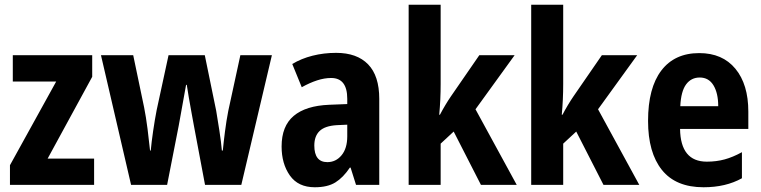

<svg xmlns="http://www.w3.org/2000/svg" viewBox="-20 -780 3212 810"><path d="M377 0H22V-83L217 -436H34V-547H369V-456L181 -111H377Z M798 -250Q794 -272 788 -304.5Q782 -337 776.5 -369Q771 -401 768 -422H765Q761 -399 755 -366.5Q749 -334 743.5 -302.5Q738 -271 734 -250L685 0H533L406 -547H542L588 -327Q596 -287 602.5 -236Q609 -185 613 -145H616Q619 -179 626 -227Q633 -275 641 -316L691 -547H844L892 -313Q898 -277 905.5 -229Q913 -181 916 -145H920Q923 -177 929 -224Q935 -271 943 -312L994 -547H1127L998 0H845Z M1398 -557Q1486 -557 1533 -508.5Q1580 -460 1580 -363V0H1482L1459 -73H1456Q1428 -31 1395 -10.5Q1362 10 1308 10Q1238 10 1203 -39.5Q1168 -89 1168 -162Q1168 -248 1219 -291Q1270 -334 1369 -338L1445 -341V-363Q1445 -451 1377 -451Q1349 -451 1318 -441Q1287 -431 1253 -412L1213 -510Q1251 -533 1298.5 -545Q1346 -557 1398 -557ZM1401 -252Q1351 -249 1328.5 -227.5Q1306 -206 1306 -166Q1306 -96 1361 -96Q1397 -96 1421 -125Q1445 -154 1445 -205V-254Z M1839 -426Q1839 -393 1837.5 -360.5Q1836 -328 1833 -296H1836Q1847 -317 1859 -337Q1871 -357 1882 -373L2002 -547H2151L1986 -319L2160 0H2009L1894 -225L1839 -174V0H1704V-760H1839Z M2356 -426Q2356 -393 2354.5 -360.5Q2353 -328 2350 -296H2353Q2364 -317 2376 -337Q2388 -357 2399 -373L2519 -547H2668L2503 -319L2677 0H2526L2411 -225L2356 -174V0H2221V-760H2356Z M2930 -556Q3028 -556 3082.5 -490Q3137 -424 3137 -309V-236H2849Q2851 -98 2962 -98Q3002 -98 3037 -107.5Q3072 -117 3110 -138V-28Q3042 10 2948 10Q2831 10 2772.5 -63Q2714 -136 2714 -270Q2714 -409 2770 -482.5Q2826 -556 2930 -556ZM2932 -453Q2896 -453 2874.5 -424Q2853 -395 2850 -332H3010Q3010 -387 2990 -420Q2970 -453 2932 -453Z"/></svg>

Font: Noto Sans Condensed
Style: Bold
Weight: 700
Width: 3
Designer: Monotype Design Team
Foundry: Monotype Imaging Inc.
Version: Version 2.013; ttfautohint (v1.8.4.7-5d5b)